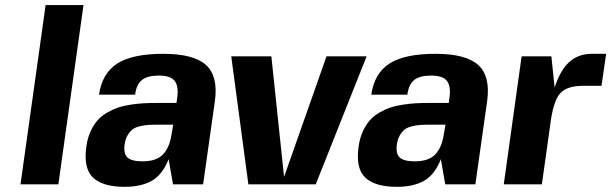

<svg xmlns="http://www.w3.org/2000/svg" viewBox="-20 -720 2388 750"><path d="M60.1 0 158.2 -700.2H306.2L208 0Z M657.7 0H655.8L638.7 -98.1Q613.8 -36.1 572 -13.2Q530.3 9.8 466.8 9.8Q381.3 9.8 343.3 -26.4Q305.2 -62.5 317.4 -147.9Q321.8 -180.2 333.5 -206.1Q345.2 -231.9 360.6 -249.5Q376 -267.1 397.9 -279.8Q419.9 -292.5 441.4 -299.8Q462.9 -307.1 491 -311.3Q519 -315.4 542.2 -316.7Q565.4 -317.9 594.7 -317.9H669.4L672.4 -339.8Q678.2 -384.8 661.6 -404.8Q645 -424.8 600.6 -424.8Q556.2 -424.8 534.4 -407.5Q512.7 -390.1 507.8 -350.1H366.7Q378.9 -434.1 438.2 -471.9Q497.6 -509.8 617.7 -509.8Q737.3 -509.8 785.2 -465.6Q833 -421.4 819.3 -324.2L773.4 0ZM656.7 -232.9H655.8H592.8Q571.8 -232.9 557.9 -231.9Q543.9 -231 526.4 -226.8Q508.8 -222.7 498 -214.6Q487.3 -206.5 478.5 -191.7Q469.7 -176.8 466.8 -155.8Q461.9 -119.6 478 -104.7Q494.1 -89.8 536.6 -89.8Q566.4 -89.8 587.6 -97.9Q608.9 -106 621.8 -122.6Q634.8 -139.2 641.6 -159.4Q648.4 -179.7 652.3 -208Z M1089.4 -30.8H1090.3L1255.4 -500H1412.1L1213.4 0H950.2L883.3 -500H1040Z M1721.2 0H1719.2L1702.1 -98.1Q1677.2 -36.1 1635.5 -13.2Q1593.8 9.8 1530.3 9.8Q1444.8 9.8 1406.7 -26.4Q1368.7 -62.5 1380.9 -147.9Q1385.3 -180.2 1397 -206.1Q1408.7 -231.9 1424.1 -249.5Q1439.5 -267.1 1461.4 -279.8Q1483.4 -292.5 1504.9 -299.8Q1526.4 -307.1 1554.4 -311.3Q1582.5 -315.4 1605.7 -316.7Q1628.9 -317.9 1658.2 -317.9H1732.9L1735.8 -339.8Q1741.7 -384.8 1725.1 -404.8Q1708.5 -424.8 1664.1 -424.8Q1619.6 -424.8 1597.9 -407.5Q1576.2 -390.1 1571.3 -350.1H1430.2Q1442.4 -434.1 1501.7 -471.9Q1561 -509.8 1681.2 -509.8Q1800.8 -509.8 1848.6 -465.6Q1896.5 -421.4 1882.8 -324.2L1836.9 0ZM1720.2 -232.9H1719.2H1656.2Q1635.3 -232.9 1621.3 -231.9Q1607.4 -231 1589.8 -226.8Q1572.3 -222.7 1561.5 -214.6Q1550.8 -206.5 1542 -191.7Q1533.2 -176.8 1530.3 -155.8Q1525.4 -119.6 1541.5 -104.7Q1557.6 -89.8 1600.1 -89.8Q1629.9 -89.8 1651.1 -97.9Q1672.4 -106 1685.3 -122.6Q1698.2 -139.2 1705.1 -159.4Q1711.9 -179.7 1715.8 -208Z M2257.8 -384.8Q2195.8 -384.8 2169.4 -356.7Q2143.1 -328.6 2131.8 -250L2096.7 0H1947.8L2017.6 -500H2133.8L2146.5 -377.9Q2168 -445.3 2203.4 -477.5Q2238.8 -509.8 2291.5 -509.8H2347.7L2329.6 -384.8Z"/></svg>

Font: Fivo Sans Modern
Style: Italic
Weight: 700
Designer: Alexander Slobzheninov
Foundry: Alexander Slobzheninov
Version: 1.0